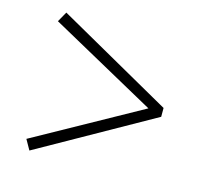

<svg xmlns="http://www.w3.org/2000/svg" viewBox="-83 -718 753 714"><g transform="rotate(15 293.5 -361.5)"><path d="M529 -378 88 -627 66 -588 475 -362 66 -135 88 -96 529 -344Z"/></g></svg>

Font: Noto Serif HK Medium
Style: Regular
Weight: 500
Designer: Ryoko NISHIZUKA 西塚涼子 (kana & ideographs); Frank Grießhammer (Latin, Greek & Cyrillic); Wenlong ZHANG 张文龙 (bopomofo); San
Foundry: Adobe
Version: Version 2.001;hotconv 1.1.0;makeotfexe 2.6.0